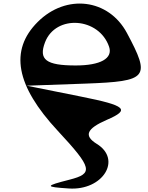

<svg xmlns="http://www.w3.org/2000/svg" viewBox="-20 -690 842 1091"><path d="M132 -203 468 -215C821 -228 837 -249 701 -503C597 -697 356 -727 194 -565C33 -404 70 -203 308 53C505 265 512 296 375 331C234 367 234 372 371 381C565 394 675 216 529 127C455 81 472 41 587 -9C722 -67 697 -90 441 -141ZM236 -450C297 -609 543 -592 600 -424C622 -358 551 -318 410 -318C242 -318 198 -351 236 -450Z"/></svg>

Font: Venom Sans
Style: Regular
Weight: 400
Version: Version 1.001